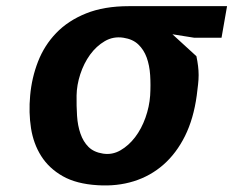

<svg xmlns="http://www.w3.org/2000/svg" viewBox="-20 -578 739 608"><path d="M75.5 -275.5Q80.5 -332 100.5 -383.2Q120.5 -434.5 158 -473.5Q195.5 -512.5 252.5 -535.5Q309.5 -558.5 388.5 -558.5H699L681.5 -458.5H595L526 -469.5L602 -400Q605.5 -383 607.2 -368.8Q609 -354.5 609 -340.2Q609 -326 607.2 -310.5Q605.5 -295 603 -275.5Q593 -202 565.8 -147.2Q538.5 -92.5 497.5 -56.5Q456.5 -20.5 403.5 -4Q350.5 12.5 289 8.5Q222 4.5 178.5 -20.2Q135 -45 110.5 -83.8Q86 -122.5 78.2 -172Q70.5 -221.5 75.5 -275.5ZM222.5 -275.5Q222 -242.5 224 -211.2Q226 -180 234.8 -154.8Q243.5 -129.5 260.2 -112.8Q277 -96 306.5 -91.5Q335.5 -87 361.5 -102Q387.5 -117 407.8 -143.5Q428 -170 440.5 -205Q453 -240 455.5 -275.5Q457.5 -309 455.5 -340Q453.5 -371 444.5 -395.8Q435.5 -420.5 418 -437.2Q400.5 -454 371 -458.5Q339 -463.5 312 -447.8Q285 -432 265.2 -404.8Q245.5 -377.5 234.2 -343Q223 -308.5 222.5 -275.5Z"/></svg>

Font: B612
Style: Bold Italic
Weight: 700
Italic angle: -10°
Designer: Nicolas Chauveau, Thomas Paillot, Jonathan Favre-Lamarine, Jean-Luc Vinot
Foundry: AIRBUS
Version: Version 1.008